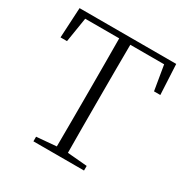

<svg xmlns="http://www.w3.org/2000/svg" viewBox="-165 -863 975 1003"><g transform="rotate(30 322.5 -361.5)"><path d="M560.1 -689.9H356Q355.5 -616.7 355.2 -541.5Q355 -466.3 355 -390.1V-333Q355 -258.8 355.2 -185.1Q355.5 -111.3 356 -38.1L475.1 -27.8V0H169.9V-27.8L289.1 -38.1Q289.6 -111.3 289.8 -185.1Q290 -258.8 290 -333V-390.1Q290 -465.8 289.8 -540.8Q289.6 -615.7 289.1 -689.9H84L60.1 -541H21L30.8 -723.1H613.8L623 -541H585Z"/></g></svg>

Font: Source Han Serif CN ExtraLight
Style: Regular
Weight: 250
Designer: Ryoko NISHIZUKA  (kana & ideographs); Frank Grießhammer (Latin, Greek & Cyrillic); Wenlong ZHANG  (bopomofo); Sandoll Co
Foundry: Adobe Systems Incorporated
Version: Version 1.001;PS 1.001;hotconv 16.6.54;makeotf.lib2.5.65590